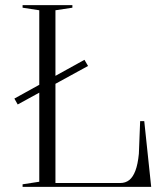

<svg xmlns="http://www.w3.org/2000/svg" viewBox="-20 -728 651 748"><path d="M49 -321 36 -344 309 -495 323 -471ZM68 0V-10L133 -20V-688L68 -698V-708H262V-698L196 -688V-15H448Q469 -15 483.5 -26.5Q498 -38 507.5 -63Q517 -88 521 -129L526 -256H542L569 0Z"/></svg>

Font: Kalnia Light
Style: Regular
Weight: 300
Designer: Frida Medrano
Foundry: Frida Medrano
Version: Version 1.105